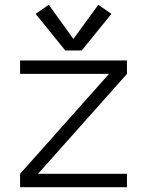

<svg xmlns="http://www.w3.org/2000/svg" viewBox="-20 -783 615 803"><path d="M64 0V-56L436 -474H64V-530H511V-474L139 -56H511V0ZM253 -572 129 -725 184 -763 287 -620 391 -763 446 -725 322 -572Z"/></svg>

Font: Jozsika Light
Style: Regular
Weight: 300
Monospace: yes
Designer: Belleve Invis
Foundry: Belleve Invis
Version: 2.1.0